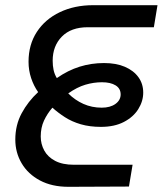

<svg xmlns="http://www.w3.org/2000/svg" viewBox="-20 -720 627 740"><path d="M244 0Q180 0 134 -24.5Q88 -49 63.5 -90.5Q39 -132 39 -182Q39 -238 63.5 -283.5Q88 -329 127 -365Q110 -389 100 -419Q90 -449 90 -482Q90 -548 122 -597Q154 -646 210.5 -673Q267 -700 339 -700H587L573 -615H318Q254 -615 218.5 -579Q183 -543 183 -486Q183 -467 186.5 -450.5Q190 -434 199 -419Q242 -449 287 -463Q332 -477 381 -477Q428 -477 461.5 -462.5Q495 -448 513.5 -422.5Q532 -397 532 -363Q532 -330 513 -299.5Q494 -269 457.5 -250Q421 -231 369 -231Q326 -231 291.5 -241Q257 -251 230 -268.5Q203 -286 182 -305Q162 -282 149.5 -255Q137 -228 137 -194Q137 -165 150.5 -140Q164 -115 192.5 -100Q221 -85 265 -85H491L477 -1ZM372 -305Q405 -305 425 -319.5Q445 -334 445 -356Q445 -379 425.5 -391Q406 -403 373 -403Q341 -403 309 -393.5Q277 -384 243 -360Q269 -334 301.5 -319.5Q334 -305 372 -305Z"/></svg>

Font: MuseoModerno
Style: Italic
Weight: 400
Italic angle: -9°
Designer: Pablo Cosgaya, Héctor Gatti, Marcela Romero, and the Authors of The MuseoModerno Project.
Foundry: Omnibus-Type Team
Version: Version 1.003